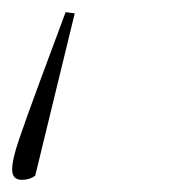

<svg xmlns="http://www.w3.org/2000/svg" viewBox="-49 -178 297 316"><path d="M74 -156 9 111Q0 118 -13 118Q-29 118 -29 101Q-29 85 -18 52.5Q-7 20 17 -45L59 -158Z"/></svg>

Font: Source Serif Pro ExtraLight
Style: Italic
Weight: 200
Italic angle: -12°
Designer: Frank Grießhammer
Foundry: Adobe Systems Incorporated
Version: Version 3.001;hotconv 1.0.111;makeotfexe 2.5.65597